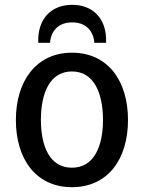

<svg xmlns="http://www.w3.org/2000/svg" viewBox="-20 -763 628 798"><path d="M512 -264C512 -100 427 15 279 15C131 15 46 -100 46 -264C46 -429 133 -544 279 -544C427 -544 512 -429 512 -264ZM408 -265C408 -375 371 -466 279 -466C186 -466 150 -374 150 -265C150 -154 187 -66 279 -66C371 -66 408 -155 408 -265ZM280 -743C362 -743 425 -690 421 -585H372C371 -614 353 -670 280 -670C207 -670 189 -614 188 -585H139C135 -690 198 -743 280 -743Z"/></svg>

Font: Repo Medium
Style: Regular
Weight: 500
Designer: Stefan Peev
Foundry: Context Ltd
Version: Version 1.502